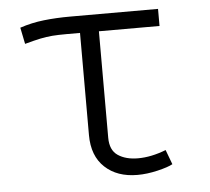

<svg xmlns="http://www.w3.org/2000/svg" viewBox="-44 -585 704 644"><g transform="rotate(-5 307.5 -263.5)"><path d="M510.8 -538.5V-481H306.7V-122.6Q306.7 -80.5 333.1 -62.8Q359.5 -45.1 400.5 -45.1Q445.1 -45.1 494.9 -64.6L513.3 -15.4Q497.9 -6.7 462.1 1.8Q426.2 10.3 393.8 10.3Q325.6 10.3 284.4 -28.2Q243.1 -66.7 243.1 -136.9V-481H197.9Q169.7 -481 149.7 -479.5Q129.7 -477.9 109 -473.6Q88.2 -469.2 56.4 -460.5L45.1 -515.9Q84.6 -529.2 126.2 -533.8Q167.7 -538.5 214.9 -538.5Z"/></g></svg>

Font: Fira Code Light
Style: Regular
Weight: 300
Monospace: yes
Designer: Carrois Corporate, Edenspiekermann AG, Nikita Prokopov
Foundry: Carrois Corporate, Edenspiekermann AG, Nikita Prokopov
Version: Version 6.000; ttfautohint (v1.8.2) -l 8 -r 50 -G 200 -x 14 